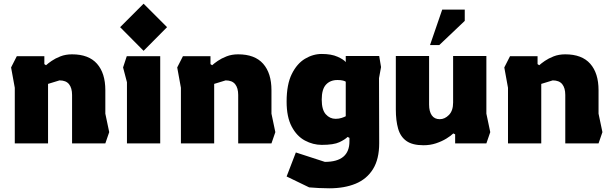

<svg xmlns="http://www.w3.org/2000/svg" viewBox="-20 -776 3316 1039"><path d="M60 0V-301L40 -411L71 -472H220V-429L229 -423Q240 -433 259.5 -446.5Q279 -460 307 -471Q335 -482 370 -482Q460 -482 505 -431Q550 -380 550 -288V-161L571 -61L550 0H370V-262Q370 -300 353.5 -320.5Q337 -341 302 -341L240 -322V0Z M757 -501 630 -629 757 -756 884 -629ZM667 0V-331L646 -411L666 -472H847V0Z M959 0V-301L939 -411L970 -472H1119V-429L1128 -423Q1139 -433 1158.5 -446.5Q1178 -460 1206 -471Q1234 -482 1269 -482Q1359 -482 1404 -431Q1449 -380 1449 -288V-161L1470 -61L1449 0H1269V-262Q1269 -300 1252.5 -320.5Q1236 -341 1201 -341L1139 -322V0Z M1762 243Q1737 243 1705 241.5Q1673 240 1653 238L1531 179L1581 49L1738 100Q1871 100 1871 -11V-30L1861 -35Q1847 -21 1816.5 -6.5Q1786 8 1721 8Q1674 8 1630 -15.5Q1586 -39 1558.5 -91Q1531 -143 1531 -226Q1531 -319 1559 -375.5Q1587 -432 1630.5 -458Q1674 -484 1721 -484Q1773 -484 1806.5 -469Q1840 -454 1851 -440V-473H2032L2042 -413L2031 -353L2032 -1Q2032 85 1998.5 139Q1965 193 1904.5 218Q1844 243 1762 243ZM1796 -133Q1814 -133 1829 -138Q1844 -143 1851 -147V-334Q1847 -337 1836 -340Q1825 -343 1806 -343Q1767 -343 1744 -318Q1721 -293 1721 -237Q1721 -182 1743 -157.5Q1765 -133 1796 -133Z M2272 10Q2212 10 2179.5 -13Q2147 -36 2134.5 -79.5Q2122 -123 2122 -184V-473H2302V-210Q2302 -173 2316.5 -152Q2331 -131 2360 -131Q2387 -131 2409.5 -154Q2432 -177 2432 -221V-473H2612V-161L2633 -61L2612 0H2443V-49L2433 -54Q2420 -41 2395.5 -26Q2371 -11 2339.5 -0.5Q2308 10 2272 10ZM2307 -532 2373 -724H2495V-663L2357 -532Z M2729 0V-301L2709 -411L2740 -472H2889V-429L2898 -423Q2909 -433 2928.5 -446.5Q2948 -460 2976 -471Q3004 -482 3039 -482Q3129 -482 3174 -431Q3219 -380 3219 -288V-161L3240 -61L3219 0H3039V-262Q3039 -300 3022.5 -320.5Q3006 -341 2971 -341L2909 -322V0Z"/></svg>

Font: Rowdies
Style: Regular
Weight: 400
Designer: Jaikishan Patel
Version: Version 1.000; ttfautohint (v1.8.3)